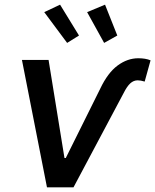

<svg xmlns="http://www.w3.org/2000/svg" viewBox="-20 -802 665 822"><path d="M73.9 -545.5H187.9L256 -125.7H261.7L409.4 -422.9Q441.4 -490.4 483.5 -521.5Q525.6 -552.6 572.1 -552.6Q603.3 -552.6 624.6 -543.7L599.4 -452.8Q582 -458.1 569.6 -458.1Q551.8 -458.1 537.6 -445Q523.4 -431.8 509.2 -403.4L294.7 0H181.1ZM425.8 -618.3 353 -750 429.7 -782 482.2 -649.9ZM267.4 -618.3 169.4 -750 237.2 -782 318.2 -649.9Z"/></svg>

Font: Karasuma Gothic
Style: Medium Italic
Weight: 500
Italic angle: 9.39998°
Designer: Rasmus Andersson / Ryoko Nishizuka
Foundry: Genbu
Version: Version 1.00